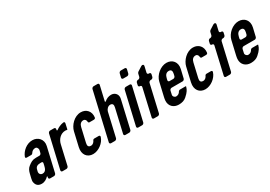

<svg xmlns="http://www.w3.org/2000/svg" viewBox="14 -1433 3106 2205"><g transform="rotate(-30 1567.5 -330.5)"><path d="M232 -32 230 -22C227 -10 235 0 247 0H299C311 0 323 -10 326 -22L400 -341C419 -422 362 -482 288 -482C211 -482 145 -424 121 -362C115 -348 122 -341 136 -341H197C202 -341 211 -348 214 -352C224 -371 245 -388 271 -388C284 -388 292 -383 297 -374C308 -355 306 -348 301 -328L296 -308C293 -296 282 -287 271 -287H227C177 -287 154 -271 117 -242C95 -225 81 -198 73 -163L60 -109C56 -90 51 -71 58 -50C68 -13 94 6 136 6C174 6 204 -14 225 -36C229 -39 233 -37 232 -32ZM237 -209H255C265 -209 271 -201 269 -191L263 -163C255 -129 244 -90 201 -90C174 -90 157 -112 163 -140L169 -164C176 -195 199 -209 237 -209Z M700 -388 716 -460C719 -474 711 -482 698 -480C661 -475 626 -458 599 -438C594 -434 588 -438 589 -444L591 -454C594 -466 586 -476 574 -476H522C510 -476 498 -466 495 -454L395 -22C392 -10 400 0 412 0H464C476 0 488 -10 491 -22L550 -279C562 -333 606 -388 673 -388C681 -388 688 -387 695 -385C697 -385 700 -386 700 -388Z M911 -388C933 -388 945 -370 946 -348C945 -341 953 -332 960 -332H1018C1031 -332 1041 -338 1042 -351C1052 -427 1003 -482 930 -482C843 -482 771 -401 755 -332L712 -146C691 -55 740 6 817 6C890 6 967 -52 989 -121C994 -134 987 -143 974 -143H913C907 -143 898 -137 896 -131C887 -110 869 -90 843 -90C808 -90 800 -111 808 -146L851 -332C859 -366 878 -388 911 -388Z M1333 -482C1300 -482 1270 -470 1244 -447C1240 -442 1232 -445 1233 -451L1278 -645C1281 -657 1273 -667 1261 -667H1209C1197 -667 1185 -657 1182 -645L1038 -22C1035 -10 1043 0 1055 0H1107C1119 0 1131 -10 1134 -22L1206 -334C1212 -358 1236 -388 1267 -388C1299 -388 1308 -367 1300 -334L1228 -22C1225 -10 1233 0 1245 0H1297C1309 0 1321 -10 1324 -22L1404 -370C1407 -384 1410 -395 1410 -404C1412 -450 1377 -482 1333 -482Z M1416 0H1468C1480 0 1492 -10 1495 -22L1595 -454C1598 -466 1590 -476 1578 -476H1526C1514 -476 1502 -466 1499 -454L1399 -22C1396 -10 1404 0 1416 0ZM1548 -573H1600C1612 -573 1624 -583 1627 -595L1639 -645C1642 -657 1634 -667 1622 -667H1570C1558 -667 1546 -657 1543 -645L1531 -595C1528 -583 1536 -573 1548 -573Z M1624 0H1676C1688 0 1700 -10 1703 -22L1785 -379C1788 -391 1801 -401 1813 -401H1820C1832 -401 1844 -411 1847 -423L1854 -454C1857 -466 1849 -476 1837 -476H1830C1818 -476 1810 -486 1813 -498L1831 -576C1835 -595 1818 -605 1800 -594L1739 -555C1734 -552 1727 -542 1726 -537L1717 -498C1714 -486 1702 -476 1690 -476H1687C1675 -476 1663 -466 1660 -454L1653 -423C1650 -411 1658 -401 1670 -401H1673C1685 -401 1692 -391 1689 -379L1607 -22C1604 -10 1612 0 1624 0Z M1889 -336 1847 -155C1844 -141 1841 -126 1840 -112C1835 -40 1885 6 1953 6C1996 6 2029 -5 2054 -27C2079 -49 2097 -68 2106 -83C2115 -98 2123 -112 2126 -127L2128 -133C2129 -136 2127 -138 2124 -138H2046C2041 -138 2031 -131 2028 -126C2019 -107 2000 -91 1973 -91C1953 -91 1933 -112 1938 -133L1949 -182C1952 -194 1964 -204 1976 -204H2122C2134 -204 2146 -214 2149 -226L2175 -336C2195 -421 2144 -482 2066 -482C1988 -482 1907 -414 1889 -336ZM2044 -388C2078 -388 2085 -363 2077 -329L2071 -304C2068 -292 2056 -282 2044 -282H1994C1982 -282 1974 -292 1977 -304L1983 -329C1991 -362 2008 -388 2044 -388Z M2399 -388C2421 -388 2433 -370 2434 -348C2433 -341 2441 -332 2448 -332H2506C2519 -332 2529 -338 2530 -351C2540 -427 2491 -482 2418 -482C2331 -482 2259 -401 2243 -332L2200 -146C2179 -55 2228 6 2305 6C2378 6 2455 -52 2477 -121C2482 -134 2475 -143 2462 -143H2401C2395 -143 2386 -137 2384 -131C2375 -110 2357 -90 2331 -90C2296 -90 2288 -111 2296 -146L2339 -332C2347 -366 2366 -388 2399 -388Z M2580 0H2632C2644 0 2656 -10 2659 -22L2741 -379C2744 -391 2757 -401 2769 -401H2776C2788 -401 2800 -411 2803 -423L2810 -454C2813 -466 2805 -476 2793 -476H2786C2774 -476 2766 -486 2769 -498L2787 -576C2791 -595 2774 -605 2756 -594L2695 -555C2690 -552 2683 -542 2682 -537L2673 -498C2670 -486 2658 -476 2646 -476H2643C2631 -476 2619 -466 2616 -454L2609 -423C2606 -411 2614 -401 2626 -401H2629C2641 -401 2648 -391 2645 -379L2563 -22C2560 -10 2568 0 2580 0Z M2845 -336 2803 -155C2800 -141 2797 -126 2796 -112C2791 -40 2841 6 2909 6C2952 6 2985 -5 3010 -27C3035 -49 3053 -68 3062 -83C3071 -98 3079 -112 3082 -127L3084 -133C3085 -136 3083 -138 3080 -138H3002C2997 -138 2987 -131 2984 -126C2975 -107 2956 -91 2929 -91C2909 -91 2889 -112 2894 -133L2905 -182C2908 -194 2920 -204 2932 -204H3078C3090 -204 3102 -214 3105 -226L3131 -336C3151 -421 3100 -482 3022 -482C2944 -482 2863 -414 2845 -336ZM3000 -388C3034 -388 3041 -363 3033 -329L3027 -304C3024 -292 3012 -282 3000 -282H2950C2938 -282 2930 -292 2933 -304L2939 -329C2947 -362 2964 -388 3000 -388Z"/></g></svg>

Font: DIN Rundschrift
Style: EngKursiv
Weight: 400
Width: 3
Version: Version 1.027